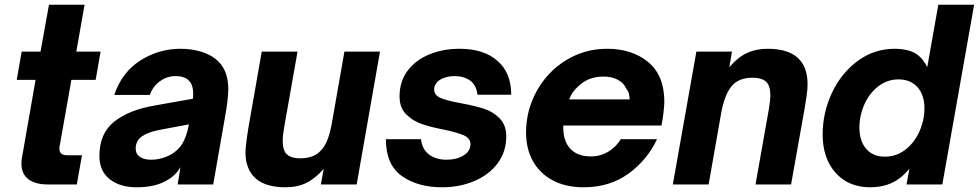

<svg xmlns="http://www.w3.org/2000/svg" viewBox="-20 -783 4155 815"><path d="M184 0Q129 0 100 -22.5Q71 -45 71 -89Q71 -107 74 -118L131 -444H51L72 -564H152L188 -763H339L304 -564H407L386 -444H283L234 -167Q232 -162 232 -152Q232 -124 266 -124H328L306 0Z M402 -121Q402 -216 464 -266Q526 -316 636 -335L799 -364Q800 -371 800 -385Q800 -419 786 -436Q768 -460 724 -460Q690 -460 659.5 -438.5Q629 -417 616 -380H465Q497 -476 575.5 -526Q654 -576 746 -576Q796 -576 839 -562Q882 -548 909 -520Q949 -479 949 -404Q949 -361 934 -280L885 0H734L746 -73Q725 -38 691 -19Q641 12 560 12Q489 12 445.5 -22.5Q402 -57 402 -121ZM691 -120Q731 -138 751.5 -169.5Q772 -201 782 -255L659 -232Q610 -223 583 -204.5Q556 -186 556 -152Q556 -129 574 -117Q592 -105 622 -105Q657 -105 691 -120Z M1029 -84Q1022 -106 1022 -137Q1022 -164 1035 -244L1091 -564H1243L1186 -242Q1180 -208 1180 -184Q1180 -152 1192 -134Q1210 -111 1255 -111Q1311 -111 1341 -143Q1358 -160 1369.5 -188.5Q1381 -217 1389 -262L1442 -564H1593L1494 0H1342L1354 -66Q1318 -25 1280 -6.5Q1242 12 1192 12Q1058 12 1029 -84Z M1618 -192H1767Q1772 -149 1801.5 -127Q1831 -105 1876 -105Q1918 -105 1947.5 -123Q1977 -141 1977 -171Q1977 -196 1949 -208.5Q1921 -221 1863 -233Q1806 -244 1768 -257.5Q1730 -271 1703 -299Q1676 -327 1676 -374Q1676 -437 1710 -482.5Q1744 -528 1802 -552Q1860 -576 1931 -576Q2033 -576 2091.5 -525Q2150 -474 2150 -381H2007Q2002 -422 1975.5 -441Q1949 -460 1910 -460Q1872 -460 1847.5 -444Q1823 -428 1823 -403Q1823 -379 1851 -367Q1879 -355 1936 -345Q1995 -334 2034 -321.5Q2073 -309 2101 -280.5Q2129 -252 2129 -204Q2129 -139 2092.5 -90Q2056 -41 1993.5 -14.5Q1931 12 1857 12Q1753 12 1685.5 -36Q1618 -84 1618 -192Z M2213 -220Q2213 -315 2258.5 -397Q2304 -479 2383 -527.5Q2462 -576 2557 -576Q2663 -576 2731.5 -519.5Q2800 -463 2800 -350Q2799 -311 2788 -250H2371V-241Q2371 -183 2401.5 -151Q2432 -119 2488 -119Q2529 -119 2562.5 -139.5Q2596 -160 2615 -192H2769Q2726 -102 2646.5 -45Q2567 12 2458 12Q2382 12 2327 -17Q2272 -46 2242.5 -98.5Q2213 -151 2213 -220ZM2653 -361Q2652 -375 2649.5 -385.5Q2647 -396 2639 -406Q2627 -432 2601.5 -445Q2576 -458 2542 -458Q2473 -458 2430 -412Q2409 -394 2396 -361Z M2836 0 2936 -564H3087L3076 -498Q3113 -541 3151.5 -558.5Q3190 -576 3238 -576Q3408 -576 3408 -425Q3408 -404 3404 -376.5Q3400 -349 3395 -320L3338 0H3187L3244 -322Q3250 -357 3250 -380Q3250 -419 3232 -436Q3214 -453 3174 -453Q3114 -453 3084.5 -416Q3055 -379 3041 -302L2988 0Z M3472 -212Q3472 -305 3511.5 -389Q3551 -473 3621 -524.5Q3691 -576 3778 -576Q3828 -576 3861 -559Q3894 -542 3916 -498L3963 -763H4115L3980 0H3828L3840 -66Q3803 -23 3763.5 -5.5Q3724 12 3674 12Q3582 12 3527 -49.5Q3472 -111 3472 -212ZM3904 -324Q3904 -380 3874.5 -413Q3845 -446 3794 -446Q3746 -446 3708 -416.5Q3670 -387 3649 -339.5Q3628 -292 3628 -241Q3628 -185 3656.5 -151.5Q3685 -118 3736 -118Q3785 -118 3823 -147.5Q3861 -177 3882.5 -224.5Q3904 -272 3904 -324Z"/></svg>

Font: Open Sauce One ExtraBold Italic
Style: Regular
Weight: 800
Italic angle: -10°
Designer: Alfredo Marco Pradil
Foundry: Creative Sauce Fz LLC
Version: Version 1.477